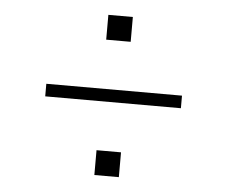

<svg xmlns="http://www.w3.org/2000/svg" viewBox="-42 -629 683 578"><g transform="rotate(5 300.0 -340.0)"><path d="M337 -507H263V-582H337ZM95 -321V-359H505V-321ZM263 -98V-173H337V-98Z"/></g></svg>

Font: Iosevka SS04 XLt Ex
Style: Regular
Weight: 200
Width: 7
Monospace: yes
Designer: Belleve Invis
Foundry: Belleve Invis
Version: Version 19.0.0; ttfautohint (v1.8.4)